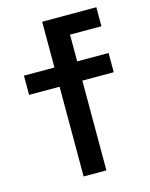

<svg xmlns="http://www.w3.org/2000/svg" viewBox="-108 -769 654 839"><g transform="rotate(-15 219.5 -350.0)"><path d="M165 0H268V-406H410V-493H268V-614H410V-700H165V-493H27V-406H165Z"/></g></svg>

Font: Meta Space Medium
Style: Regular
Weight: 500
Designer: Meta Pool / Florian Karsten
Foundry: Meta Pool / Florian Karsten
Version: Version 2.000;Glyphs 3.1.1 (3137)